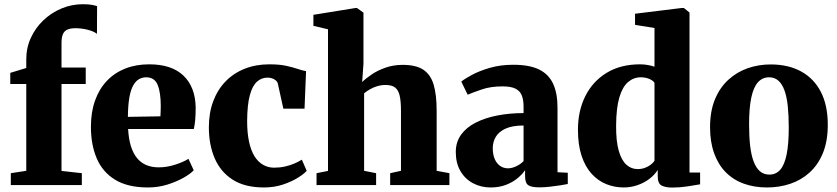

<svg xmlns="http://www.w3.org/2000/svg" viewBox="-20 -856 3872 888"><path d="M30 0V-55L101.5 -66V-467.5H27.5V-519L101.5 -541.5V-581.5Q101.5 -635 122.8 -681.2Q144 -727.5 181 -762.5Q218 -797.5 265 -817Q312 -836.5 363 -836.5Q390.5 -836.5 406.8 -833.2Q423 -830 429 -827.5L428.5 -699.5Q413 -711.5 385.2 -718.5Q357.5 -725.5 329 -725.5Q306 -725.5 291.8 -719.2Q277.5 -713 271 -698Q264.5 -683 264.5 -657.5V-543.5H376.5V-467.5H264.5V-65.5L358.5 -55V0Z M664.5 11Q571 11 512.8 -24.5Q454.5 -60 427.5 -123.2Q400.5 -186.5 400.5 -269.5Q400.5 -338 419.8 -391.5Q439 -445 474.5 -482.2Q510 -519.5 559.5 -539Q609 -558.5 670 -558.5Q774 -558.5 828.5 -506.2Q883 -454 885 -360Q885 -326 882.8 -301.2Q880.5 -276.5 876.5 -259.5H572.5Q575 -214 585.2 -180.8Q595.5 -147.5 613.2 -125.5Q631 -103.5 656.2 -92.8Q681.5 -82 714.5 -82Q751.5 -82 790.5 -94.5Q829.5 -107 851.5 -121.5L876 -68.5Q861.5 -52.5 829 -34Q796.5 -15.5 753.8 -2.2Q711 11 664.5 11ZM571.5 -315.5 722 -318Q722.5 -330.5 723 -342Q723.5 -353.5 723.5 -365.5Q723.5 -428 709.2 -463.2Q695 -498.5 656 -498.5Q638.5 -498.5 623.5 -490.2Q608.5 -482 596.8 -462Q585 -442 578.5 -406.2Q572 -370.5 571.5 -315.5Z M1200.5 11Q1112.5 11 1056.2 -25Q1000 -61 973 -123.8Q946 -186.5 946 -267Q946 -333.5 966 -387.2Q986 -441 1023 -479.2Q1060 -517.5 1111.5 -538Q1163 -558.5 1226 -558.5Q1272.5 -558.5 1304 -551.5Q1335.5 -544.5 1357.5 -537Q1379.5 -529.5 1395.5 -527L1388.5 -353.5H1290.5L1265.5 -467Q1263.5 -477.5 1255.5 -484.2Q1247.5 -491 1237.2 -494Q1227 -497 1218 -497Q1189.5 -497 1168.5 -478.2Q1147.5 -459.5 1135.5 -415.8Q1123.5 -372 1123 -296.5Q1123 -241.5 1131.8 -200.8Q1140.5 -160 1157 -133.5Q1173.5 -107 1196.8 -93.8Q1220 -80.5 1247.5 -80.5Q1274.5 -80.5 1297.8 -85.8Q1321 -91 1341 -99.5Q1361 -108 1376 -117.5L1398.5 -66Q1386.5 -52 1357.8 -34Q1329 -16 1288.8 -2.5Q1248.5 11 1200.5 11Z M1497 -65.5V-720.5L1429.5 -736.5V-787.5L1624.5 -819H1631L1661 -797.5V-561.5L1655 -476.5Q1672 -493.5 1699.5 -512Q1727 -530.5 1763.2 -543.2Q1799.5 -556 1843 -556Q1903.5 -556 1937.5 -533.8Q1971.5 -511.5 1985.5 -464.8Q1999.5 -418 1999.5 -344.5V-66L2058.5 -55V0H1784.5V-55L1834.5 -66V-344Q1834.5 -386 1828.8 -412.2Q1823 -438.5 1807.8 -450.8Q1792.5 -463 1763.5 -463Q1743.5 -463 1725 -457.5Q1706.5 -452 1691 -443Q1675.5 -434 1664 -424.5V-66L1719.5 -55V0H1444V-55Z M2249.5 11Q2204.5 11 2167.8 -8.5Q2131 -28 2109.5 -64.8Q2088 -101.5 2088 -153Q2088 -199 2112.5 -233Q2137 -267 2180.5 -289Q2224 -311 2280.8 -322Q2337.5 -333 2401.5 -333V-362.5Q2401.5 -394 2393.2 -414.8Q2385 -435.5 2364 -446Q2343 -456.5 2304.5 -456.5Q2249 -456.5 2207.8 -442.2Q2166.5 -428 2143 -418L2113.5 -478.5Q2127.5 -490.5 2161.5 -509Q2195.5 -527.5 2244.8 -542Q2294 -556.5 2354 -556.5Q2428 -556.5 2472.8 -534.8Q2517.5 -513 2538 -469Q2558.5 -425 2558.5 -357.5V-59.5L2606 -57V-5Q2595 -2.5 2572.5 1Q2550 4.5 2523.8 7.5Q2497.5 10.5 2475 10.5Q2437 10.5 2422.8 0.2Q2408.5 -10 2408.5 -41.5V-69Q2397 -51.5 2375 -32.8Q2353 -14 2321.2 -1.5Q2289.5 11 2249.5 11ZM2330 -77.5Q2347 -77.5 2367.5 -87Q2388 -96.5 2401.5 -111V-275.5Q2349.5 -275.5 2318 -261Q2286.5 -246.5 2272.8 -222.8Q2259 -199 2259 -171Q2259 -142 2267.8 -121.2Q2276.5 -100.5 2292.5 -89Q2308.5 -77.5 2330 -77.5Z M2865 11Q2822 11 2783.8 -4.5Q2745.5 -20 2716 -52.5Q2686.5 -85 2669.8 -135.5Q2653 -186 2653 -256Q2653 -343 2687 -411.2Q2721 -479.5 2785.5 -519Q2850 -558.5 2940.5 -558.5Q2959.5 -558.5 2977 -555.2Q2994.5 -552 3007 -547.5V-726.5L2917 -741V-792.5L3132.5 -819H3143L3169 -798V-58H3218V-3.5Q3197 0.5 3160 6Q3123 11.5 3089.5 11.5Q3057.5 11.5 3039.8 2Q3022 -7.5 3022 -41V-70Q3007.5 -47 2983.5 -28.8Q2959.5 -10.5 2928.8 0.2Q2898 11 2865 11ZM2928.5 -74Q2947.5 -74 2963 -79.8Q2978.5 -85.5 2989.5 -94.2Q3000.5 -103 3007 -112V-473Q3000 -484 2982.5 -491.2Q2965 -498.5 2944 -498.5Q2910.5 -498.5 2884.8 -476.5Q2859 -454.5 2844.5 -405.5Q2830 -356.5 2829.5 -275Q2829 -202 2842 -157.8Q2855 -113.5 2877.5 -93.8Q2900 -74 2928.5 -74Z M3264 -267.5Q3264 -342 3286.8 -396.8Q3309.5 -451.5 3348.8 -487.2Q3388 -523 3438.2 -540.5Q3488.5 -558 3544 -558Q3626 -558 3685.2 -525.5Q3744.5 -493 3776.5 -431Q3808.5 -369 3808.5 -279Q3808.5 -203 3786 -148.2Q3763.5 -93.5 3724.2 -58Q3685 -22.5 3634.5 -5.8Q3584 11 3528 11Q3467.5 11 3418.8 -7Q3370 -25 3335.5 -60.5Q3301 -96 3282.5 -148.2Q3264 -200.5 3264 -267.5ZM3538.5 -48.5Q3569 -48.5 3588.8 -71.2Q3608.5 -94 3618.2 -142Q3628 -190 3628 -265.5Q3628 -321.5 3623.5 -364.8Q3619 -408 3608.2 -437.8Q3597.5 -467.5 3580 -483Q3562.5 -498.5 3537 -498.5Q3506.5 -498.5 3485.8 -475.8Q3465 -453 3454.8 -405Q3444.5 -357 3444.5 -281Q3444.5 -224.5 3449.5 -181.2Q3454.5 -138 3465.8 -108.5Q3477 -79 3494.8 -63.8Q3512.5 -48.5 3538.5 -48.5Z"/></svg>

Font: Merriweather 48pt Black
Style: Regular
Weight: 900
Version: Version 2.100